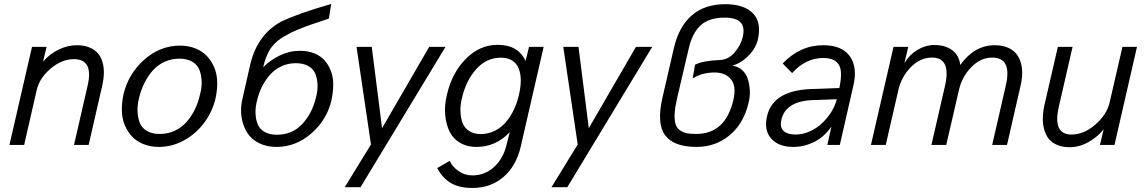

<svg xmlns="http://www.w3.org/2000/svg" viewBox="-20 -721 5697 955"><path d="M26.9 0 139.2 -487.8H211.9L193.8 -414.1Q226.1 -452.1 271.2 -474.1Q316.4 -496.1 361.8 -496.1Q397.9 -496.1 424.8 -485.1Q451.7 -474.1 467.3 -455.3Q482.9 -436.5 490.2 -410.4Q497.6 -384.3 496.6 -354.7Q495.6 -325.2 487.8 -292L420.9 0H348.1L415.5 -293.5Q446.8 -426.8 348.1 -426.8Q287.6 -426.8 232.2 -380.1Q176.8 -333.5 162.6 -273.4L100.1 0Z M770.5 9.8Q729 9.8 694.8 -3.7Q660.6 -17.1 637.9 -40.8Q615.2 -64.5 601.3 -96.9Q587.4 -129.4 586.2 -168.2Q585 -207 593.8 -250Q617.7 -353 696.8 -423.6Q775.9 -494.1 875.5 -494.1Q916.5 -494.1 950.7 -480.7Q984.9 -467.3 1007.8 -443.6Q1030.8 -419.9 1044.9 -387.2Q1059.1 -354.5 1060.3 -315.9Q1061.5 -277.3 1052.7 -234.4Q1037.6 -167 996.3 -111.3Q955.1 -55.7 895.5 -22.9Q835.9 9.8 770.5 9.8ZM774.4 -54.7Q814.9 -54.7 849.4 -70.8Q883.8 -86.9 908 -114.5Q932.1 -142.1 949 -176.3Q965.8 -210.4 974.6 -250Q984.4 -285.2 982.9 -317.6Q981.4 -350.1 971.4 -374.8Q961.4 -399.4 935.8 -414.3Q910.2 -429.2 871.6 -429.2Q832 -429.2 797.6 -413.1Q763.2 -397 739 -369.4Q714.8 -341.8 698 -307.6Q681.2 -273.4 671.9 -234.4Q662.6 -199.2 664.1 -166.7Q665.5 -134.3 675.5 -109.4Q685.5 -84.5 710.9 -69.6Q736.3 -54.7 774.4 -54.7Z M1471.7 -468.3Q1511.7 -468.3 1543.2 -455.6Q1574.7 -442.9 1594.7 -420.4Q1614.7 -397.9 1626.2 -367.2Q1637.7 -336.4 1637.5 -300Q1637.2 -263.7 1628.9 -223.1Q1606 -124.5 1528.6 -57.4Q1451.2 9.8 1355.5 9.8Q1305.7 9.8 1267.6 -9.5Q1229.5 -28.8 1208.7 -62Q1188 -95.2 1181.2 -140.1Q1174.3 -185.1 1187.5 -236.3L1224.6 -399.9Q1259.8 -547.9 1377 -612.8Q1467.3 -655.8 1627.4 -701.2L1615.7 -628.4Q1555.2 -608.4 1526.1 -598.4Q1497.1 -588.4 1460.9 -573.5Q1424.8 -558.6 1403.8 -545.4Q1357.4 -522 1330.6 -486.1Q1303.7 -450.2 1289.1 -387.2L1288.6 -386.2Q1322.8 -421.4 1371.1 -444.8Q1419.4 -468.3 1471.7 -468.3ZM1551.8 -237.3Q1561 -271 1559.3 -301.5Q1557.6 -332 1547.9 -355.5Q1538.1 -378.9 1513.2 -392.8Q1488.3 -406.7 1451.2 -406.7Q1413.1 -406.7 1379.9 -391.4Q1346.7 -376 1323.2 -349.4Q1299.8 -322.8 1283.4 -290.5Q1267.1 -258.3 1258.8 -221.7Q1249.5 -187.5 1251 -156.5Q1252.4 -125.5 1262.2 -102.1Q1272 -78.6 1296.4 -64.7Q1320.8 -50.8 1357.4 -50.8Q1433.1 -50.8 1483.2 -104Q1533.2 -157.2 1551.8 -237.3Z M1694.8 210 1825.2 -2.4 1753.4 -487.8H1829.1L1880.4 -83.5L2114.7 -487.8H2195.8L1773.4 210Z M2329.6 213.9Q2263.7 213.9 2222.2 189.2Q2180.7 164.6 2154.8 114.7L2216.8 79.1Q2229.5 107.9 2260.3 129.6Q2291 151.4 2328.6 151.4Q2392.6 151.4 2438 109.1Q2483.4 66.9 2499 1L2515.6 -64Q2446.8 9.8 2349.6 9.8Q2302.7 9.8 2268.1 -10.7Q2233.4 -31.2 2216.1 -66.7Q2198.7 -102.1 2194.3 -149.9Q2189.9 -197.8 2203.6 -252Q2228 -358.4 2296.9 -428.2Q2365.7 -498 2455.6 -498Q2557.6 -498 2594.2 -417.5L2611.3 -487.8H2684.1L2569.8 9.3Q2547.4 105 2484.1 159.4Q2420.9 213.9 2329.6 213.9ZM2371.6 -54.2Q2408.7 -54.2 2440.9 -70.3Q2473.1 -86.4 2496.6 -114Q2520 -141.6 2536.4 -176.3Q2552.7 -210.9 2561.5 -251Q2570.3 -288.6 2570.3 -320.6Q2570.3 -352.5 2560.8 -378.4Q2551.3 -404.3 2528.6 -419.2Q2505.9 -434.1 2471.2 -434.1Q2399.4 -434.1 2348.6 -377Q2297.9 -319.8 2278.3 -235.4Q2269 -199.2 2270.3 -166.5Q2271.5 -133.8 2281 -108.9Q2290.5 -84 2314 -69.1Q2337.4 -54.2 2371.6 -54.2Z M2723.1 210 2853.5 -2.4 2781.7 -487.8H2857.4L2908.7 -83.5L3143.1 -487.8H3224.1L2801.8 210Z M3444.8 9.8Q3331.1 9.8 3288.1 -48.6Q3245.1 -106.9 3275.4 -236.8L3332 -482.4Q3356.4 -588.4 3420.7 -644.3Q3484.9 -700.2 3587.9 -700.2Q3680.2 -700.2 3724.9 -655Q3769.5 -609.9 3749 -522Q3744.6 -502 3730.2 -478Q3715.8 -454.1 3687 -429.4Q3658.2 -404.8 3622.6 -394Q3649.9 -391.1 3669.9 -373.8Q3689.9 -356.4 3698.7 -330.6Q3707.5 -304.7 3709.5 -272.7Q3711.4 -240.7 3703.1 -209Q3679.2 -106.4 3609.1 -48.3Q3539.1 9.8 3444.8 9.8ZM3442.4 -54.7Q3588.9 -54.7 3627.9 -224.6Q3643.6 -293 3615.7 -326.7Q3587.9 -360.4 3534.2 -360.4Q3470.7 -360.4 3425.3 -330.6L3437 -398.9Q3474.1 -418.9 3558.6 -422.4Q3601.6 -423.3 3632.8 -459Q3664.1 -494.6 3674.3 -536.1Q3686 -586.4 3663.3 -609.9Q3640.6 -633.3 3584 -633.3Q3506.3 -633.3 3464.6 -594.7Q3422.9 -556.2 3405.3 -478L3347.2 -229.5Q3337.4 -187 3335.7 -156.7Q3334 -126.5 3339.4 -106.7Q3344.7 -86.9 3358.9 -75.4Q3373 -64 3392.8 -59.3Q3412.6 -54.7 3442.4 -54.7Z M3925.3 9.8Q3852.5 9.8 3815.7 -32Q3778.8 -73.7 3795.4 -143.6Q3826.2 -278.8 4040 -278.8L4154.8 -283.2Q4165 -329.6 4162.8 -362.8Q4160.6 -396 4138.9 -414.3Q4117.2 -432.6 4075.2 -432.6Q3987.3 -432.6 3919.9 -357.4L3873 -405.3Q3959.5 -496.1 4074.7 -496.1Q4168 -496.1 4207 -441.2Q4246.1 -386.2 4224.6 -294.9L4157.2 0H4095.2L4115.2 -90.8Q4078.1 -38.6 4028.6 -14.4Q3979 9.8 3925.3 9.8ZM3936.5 -51.8Q3973.6 -51.8 4009.3 -68.1Q4044.9 -84.5 4071.3 -110.4Q4097.7 -136.2 4116.5 -167Q4135.3 -197.8 4142.1 -227.5L4039.6 -223.6Q3889.6 -223.6 3866.7 -126Q3857.9 -87.4 3877.7 -69.6Q3897.5 -51.8 3936.5 -51.8Z M4312 0 4424.3 -487.8H4497.6L4478.5 -407.2Q4503.4 -448.7 4543.5 -472.9Q4583.5 -497.1 4627 -497.1Q4682.1 -497.1 4716.3 -471.4Q4750.5 -445.8 4756.3 -397.9Q4826.7 -496.1 4927.7 -496.1Q4963.9 -496.1 4990.7 -485.1Q5017.6 -474.1 5033.4 -455.3Q5049.3 -436.5 5057.1 -410.6Q5064.9 -384.8 5064.2 -355Q5063.5 -325.2 5055.7 -292L4988.8 0H4915L4982.4 -293.5Q5015.6 -434.6 4915.5 -434.6Q4856.9 -434.6 4810.8 -386.5Q4764.6 -338.4 4750 -274.4L4686.5 0H4612.8L4680.7 -295.4Q4711.9 -434.6 4615.7 -434.6Q4556.6 -434.6 4510 -386.5Q4463.4 -338.4 4448.7 -274.4L4385.7 0Z M5300.8 11.2Q5264.2 11.2 5237.3 -0.5Q5210.4 -12.2 5195.3 -32Q5180.2 -51.8 5173.1 -79.1Q5166 -106.4 5167 -137.2Q5168 -168 5175.8 -202.1L5241.7 -487.8H5314.9L5247.1 -192.4Q5213.9 -51.8 5309.6 -51.8Q5371.1 -51.8 5428.2 -101.3Q5485.4 -150.9 5499.5 -212.4L5563 -487.8H5635.3L5523.4 0H5451.2L5469.7 -78.6Q5444.3 -44.4 5397.7 -16.6Q5351.1 11.2 5300.8 11.2Z"/></svg>

Font: HK Grotesk Italic
Style: Regular
Weight: 400
Italic angle: -13°
Designer: Alfredo Marco Pradil and Stefan Peev
Foundry: Hanken Design Co.
Version: Version 1.000;PS 001.000;hotconv 1.0.88;makeotf.lib2.5.64775